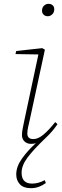

<svg xmlns="http://www.w3.org/2000/svg" viewBox="-20 -742 325 1005"><path d="M142 243Q103 243 84 222.5Q65 202 65 171Q65 130 95 88Q125 46 166 9V7Q160 11 142 11Q122 11 108.5 -1.5Q95 -14 95 -35Q95 -53 99 -70.5Q103 -88 107 -110L181 -457L61 -459L65 -475L201 -490L215 -482L135 -111Q131 -95 127 -76Q123 -57 123 -43Q123 -14 155 -14Q179 -14 207 -37Q235 -60 269 -103L281 -92Q265 -69 251 -53Q237 -37 217 -18Q156 40 124.5 82Q93 124 93 162Q93 219 148 219Q181 219 214 201L220 216Q202 229 183 236Q164 243 142 243ZM230 -657Q217 -657 208.5 -665Q200 -673 200 -686Q200 -703 210.5 -712.5Q221 -722 234 -722Q247 -722 255.5 -714.5Q264 -707 264 -694Q264 -677 253.5 -667Q243 -657 230 -657Z"/></svg>

Font: Source Serif 4 SmText ExtraLight
Style: Italic
Weight: 200
Italic angle: -12°
Designer: Frank Grießhammer
Foundry: Adobe
Version: Version 4.005;hotconv 1.1.0;makeotfexe 2.6.0